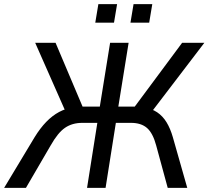

<svg xmlns="http://www.w3.org/2000/svg" viewBox="-47 -913 1013 933"><path d="M-27 0 121 -246Q148 -290 177.5 -320.5Q207 -351 240.5 -369Q274 -387 313 -391L275 -363L124 -705H223L361 -379L345 -395H438L488 -705H578L528 -395H620L596 -379L838 -705H946L685 -363L650 -391Q689 -386 716.5 -367.5Q744 -349 762.5 -318.5Q781 -288 793 -246L863 0H768L712 -206Q696 -266 667.5 -291Q639 -316 589 -316H516L466 0H376L426 -316H353Q304 -316 269 -292Q234 -268 199 -206L79 0ZM587 -803 602 -893H693L678 -803ZM416 -803 431 -893H522L507 -803Z"/></svg>

Font: Nunito Sans 10pt SemiCondensed Medium
Style: Italic
Weight: 500
Width: 4
Italic angle: -9°
Designer: Vernon Adams
Foundry: Vernon Adams
Version: Version 3.101;gftools[0.9.27]